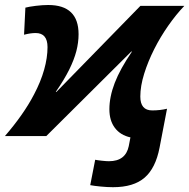

<svg xmlns="http://www.w3.org/2000/svg" viewBox="-39 -552 768 779"><path d="M608.4 46.9Q592.3 130.4 547.6 168.9Q502.9 207.5 419.4 207.5Q396.5 207.5 368.9 204.8Q341.3 202.1 327.1 199.2L347.2 96.2Q356 98.1 374.3 100.1Q392.6 102.1 402.8 102.1Q437 102.1 457 86.7Q477.1 71.3 483.4 41L490.2 5.4Q449.7 -3.4 427.2 -33Q404.8 -62.5 404.8 -108.9Q404.8 -133.8 410.2 -160.4Q415.5 -187 426.5 -215.6Q437.5 -244.1 454.8 -275.6Q472.2 -307.1 496.1 -342.3L494.1 -343.3L148.9 0H-19Q18.6 -43.5 48.3 -85.9Q78.1 -128.4 99.1 -168.9Q126.5 -220.7 140.1 -269.3Q153.8 -317.9 153.8 -360.8Q153.8 -418 105.5 -418Q85 -418 58.6 -411.1L64 -521Q78.6 -524.9 106.2 -528.3Q133.8 -531.7 156.7 -531.7Q279.8 -531.7 279.8 -413.1Q279.8 -379.9 270.8 -344.7Q261.7 -309.6 241.7 -269.3Q221.7 -229 187.5 -179.7L189.5 -178.7L530.8 -528.3H709Q675.8 -493.7 643.8 -448Q611.8 -402.3 586.9 -353Q561.5 -302.7 545.9 -252.7Q530.3 -202.6 530.3 -160.2Q530.3 -104 578.6 -104Q610.4 -104 638.7 -110.8Z"/></svg>

Font: Arimo
Style: Italic
Weight: 400
Italic angle: -12°
Designer: Steve Matteson
Foundry: Monotype Imaging Inc.
Version: Version 1.33